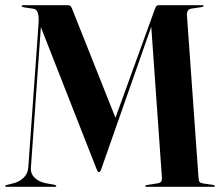

<svg xmlns="http://www.w3.org/2000/svg" viewBox="-26 -720 858 740"><path d="M191 -3Q191 0 187.5 0H-1.5Q-6 0 -6 -3Q-6 -5.5 -0.5 -7L29 -14.5Q51 -21 66 -36Q81 -51 83 -74L122 -621Q127.5 -682.5 104.5 -686L68 -691.5Q57.5 -693 57.5 -696Q57.5 -700 65 -700H237Q246.5 -700 251.5 -687L419 -266L570.5 -684Q574 -694 577 -697Q580 -700 586 -700H754Q758.5 -700 758.5 -697Q758.5 -694 753 -693L710.5 -686.5Q693 -683 694.5 -661L739 -36Q740 -23.5 743 -19.2Q746 -15 756.5 -13L796.5 -7Q802 -6 802 -3Q802 0 797.5 0H538.5Q534 0 534 -3Q534 -6 540 -7L579.5 -13Q590.5 -15 594.8 -19.8Q599 -24.5 598 -36L557 -617L364.5 -69Q362 -61 359.5 -58.8Q357 -56.5 355 -56.5Q350.5 -56.5 346 -69L131.5 -615.5L93 -72.5Q91.5 -51.5 106 -36.5Q120.5 -21.5 145 -15L186.5 -7Q191 -5.5 191 -3Z"/></svg>

Font: Fraunces 144pt SemiBold
Style: Regular
Weight: 600
Version: Version 1.000;[0bf87f6ff]